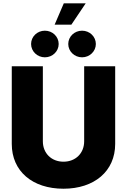

<svg xmlns="http://www.w3.org/2000/svg" viewBox="-20 -1126 764 1155"><path d="M361.8 9.3C546.9 9.3 672.9 -95.7 672.9 -260.3V-727.5H486.3V-275.9C486.3 -204.6 435.1 -153.3 361.8 -153.3C289.1 -153.3 237.8 -204.6 237.8 -275.9V-727.5H50.8V-260.3C50.8 -95.7 175.3 9.3 361.8 9.3ZM473.6 -781.2C519.5 -781.2 556.6 -817.4 556.6 -861.3C556.6 -905.8 519.5 -941.4 473.6 -941.4C427.7 -941.4 390.6 -905.8 390.6 -861.3C390.6 -817.4 427.7 -781.2 473.6 -781.2ZM250 -781.2C295.9 -781.2 333 -817.4 333 -861.3C333 -905.8 295.9 -941.4 250 -941.4C204.1 -941.4 167 -905.8 167 -861.3C167 -817.4 204.1 -781.2 250 -781.2ZM308.6 -977.5H409.2L495.6 -1106H363.8Z"/></svg>

Font: Raveo ExtraBold
Style: Regular
Weight: 800
Designer: Jakub Foglar, Rasmus Andersson (Inter)
Foundry: Jakubfoglar.com
Version: Version 1.100;Glyphs 3.2.3 (3260)